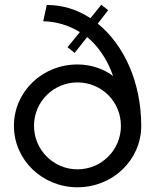

<svg xmlns="http://www.w3.org/2000/svg" viewBox="-20 -783 656 813"><path d="M394 -683 438 -740 409 -763 363 -706C308 -742 246 -762 178 -762L163 -693C216 -692 270 -677 318 -647L266 -583L296 -559L349 -626C395 -588 434 -533 459 -461C418 -492 365 -510 308 -510C159 -510 39 -395 39 -250C39 -106 159 10 308 10C458 10 578 -106 578 -250C578 -435 505 -593 394 -683ZM308 -66C207 -66 124 -148 124 -250C124 -353 207 -434 308 -434C410 -434 492 -353 492 -250C492 -148 410 -66 308 -66Z"/></svg>

Font: Oakes
Style: Regular
Weight: 400
Designer: Samuel Oakes
Foundry: Samuel Oakes
Version: Version 1.003;PS 001.003;hotconv 1.0.88;makeotf.lib2.5.64775